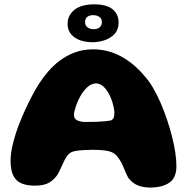

<svg xmlns="http://www.w3.org/2000/svg" viewBox="-20 -822 840 862"><path d="M654 20Q622.5 20 598 10Q573.5 0 555 -25Q550 -34 545.8 -44Q541.5 -54 537.2 -64.8Q533 -75.5 527.5 -86.8Q522 -98 514 -109.5Q504.5 -124 493.5 -132Q482.5 -140 466.5 -143.5Q460 -145.5 448.2 -146.8Q436.5 -148 422.8 -148.8Q409 -149.5 396 -149.5Q376 -149.5 355.8 -148.2Q335.5 -147 320 -144.5Q305 -142 295.8 -136Q286.5 -130 279.5 -119.5Q272.5 -109 266.2 -95.5Q260 -82 253.2 -67.5Q246.5 -53 239 -39Q224.5 -17 201.8 -2.8Q179 11.5 136 11.5Q100 11.5 75.8 1Q51.5 -9.5 39.5 -34.2Q27.5 -59 27.5 -100Q27.5 -128 34.2 -160.2Q41 -192.5 52.2 -226.8Q63.5 -261 77.8 -294.2Q92 -327.5 106.5 -357.2Q121 -387 134.2 -410.8Q147.5 -434.5 157.5 -449.5Q174 -475 197 -501.8Q220 -528.5 249.8 -550.8Q279.5 -573 316.5 -586.8Q353.5 -600.5 398 -600.5Q465 -600.5 523.5 -568.8Q582 -537 629.5 -480Q649 -458.5 667 -427.8Q685 -397 700.8 -360.8Q716.5 -324.5 729.5 -286Q742.5 -247.5 752.2 -209.5Q762 -171.5 767 -137.5Q772 -103.5 772 -76Q772 -23 739.8 -1.5Q707.5 20 654 20ZM477 -281Q487 -285.5 490.2 -293Q493.5 -300.5 493.5 -315.5Q493.5 -326.5 490.2 -341.8Q487 -357 481.2 -373.2Q475.5 -389.5 468 -402.5Q457 -422.5 442.5 -435Q428 -447.5 411.5 -447.5Q390 -447.5 371.2 -429.8Q352.5 -412 340 -389Q335.5 -381 330.5 -370Q325.5 -359 321.5 -347.2Q317.5 -335.5 314.8 -324.8Q312 -314 312 -306Q312 -289 326.5 -281.8Q341 -274.5 363 -274.5Q391 -274.5 412.5 -275.2Q434 -276 450.2 -277.5Q466.5 -279 477 -281ZM396.5 -632.5Q345 -632.5 314.2 -654.5Q283.5 -676.5 283.5 -715Q283.5 -753 314 -777.8Q344.5 -802.5 403.5 -802.5Q458.5 -802.5 485.5 -780.5Q512.5 -758.5 512.5 -721Q512.5 -689 494.5 -669.8Q476.5 -650.5 449.8 -641.5Q423 -632.5 396.5 -632.5ZM400 -691Q419.5 -691 428.5 -700.2Q437.5 -709.5 437.5 -723Q437.5 -737 426.8 -745.5Q416 -754 397 -754Q382.5 -754 372.2 -746.5Q362 -739 362 -723Q362 -707 373.2 -699Q384.5 -691 400 -691Z"/></svg>

Font: Gluten
Style: Bold
Weight: 700
Designer: Tyler Finck
Foundry: Etcetera Type Company
Version: Version 1.204